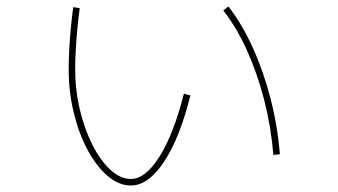

<svg xmlns="http://www.w3.org/2000/svg" viewBox="-20 -562 1040 590"><path d="M382 8Q345 8 310.5 -21.5Q276 -51 249 -101.5Q222 -152 206.5 -216.5Q191 -281 191 -351Q191 -377 193 -413.5Q195 -450 198.5 -484.5Q202 -519 205 -540L225 -537Q222 -516 218.5 -481.5Q215 -447 213 -411.5Q211 -376 211 -351Q211 -285 225.5 -224.5Q240 -164 264.5 -116Q289 -68 319.5 -40Q350 -12 382 -12Q427 -12 470.5 -81.5Q514 -151 545 -274L565 -269Q533 -139 484.5 -65.5Q436 8 382 8ZM820 -86Q813 -172 792 -254Q771 -336 739 -407Q707 -478 666 -530L682 -542Q724 -488 757 -415Q790 -342 811.5 -258.5Q833 -175 840 -88Z"/></svg>

Font: M PLUS 2 Thin
Style: Regular
Weight: 100
Designer: Coji Morishita
Foundry: UNDERFOREST DESIGN
Version: Version 1.001